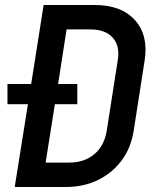

<svg xmlns="http://www.w3.org/2000/svg" viewBox="-20 -750 640 770"><path d="M39 0 92 -332H10V-413H105L155 -730H359Q467 -730 521.5 -669Q576 -608 560 -507L516 -225Q505 -156 467.5 -106Q430 -56 372.5 -28Q315 0 243 0ZM163 -98H258Q318 -98 358 -131.5Q398 -165 408 -225L452 -507Q462 -565 432.5 -598.5Q403 -632 343 -632H247L213 -413H290V-332H200Z"/></svg>

Font: NKDuy Mono SemiBold
Style: Italic
Weight: 600
Italic angle: -9°
Monospace: yes
Designer: NKDuy
Foundry: NKDuy
Version: Version 2.251; ttfautohint (v1.8.4.7-5d5b)